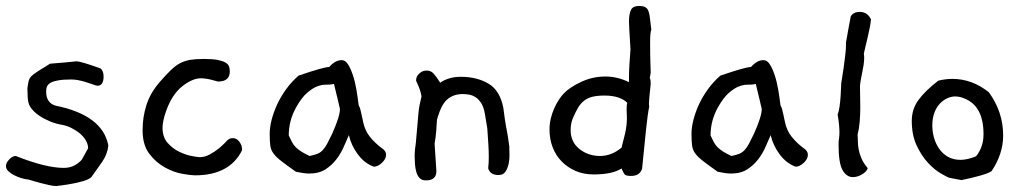

<svg xmlns="http://www.w3.org/2000/svg" viewBox="-30 -598 3448 645"><path d="M334 -109Q331 -80 313 -54L277 -3Q268 5 249 10.5Q230 16 210.5 19.5Q191 23 175.5 25Q160 27 159 27Q149 27 133.5 23.5Q118 20 103 16Q88 12 77 8.5Q66 5 65 5H64Q53 4 40.5 0Q28 -4 16.5 -10Q5 -16 -2.5 -23.5Q-10 -31 -10 -40Q-10 -51 1 -62.5Q12 -74 23 -74Q124 -34 184 -34Q206 -34 221.5 -43Q237 -52 245 -62L266 -100Q266 -113 258.5 -126Q251 -139 238.5 -149.5Q226 -160 210 -168Q194 -176 177 -179Q158 -182 138.5 -190Q119 -198 102.5 -209Q86 -220 75.5 -233.5Q65 -247 64 -263Q63 -263 62 -301Q64 -316 66 -325Q68 -334 75 -341.5Q82 -349 96.5 -358Q111 -367 138 -384Q146 -385 167.5 -386.5Q189 -388 226 -392Q242 -392 308 -368Q318 -359 318 -341Q318 -310 297 -310Q296 -310 295 -310.5Q294 -311 292 -311L256 -323Q229 -331 210 -331Q182 -331 165.5 -328Q149 -325 141 -320.5Q133 -316 130 -311Q127 -306 126 -302Q126 -299 125.5 -296.5Q125 -294 125 -291Q125 -252 157 -243Q315 -211 334 -109Z M783 -93Q763 -52 723.5 -30.5Q684 -9 625 -9Q612 -9 583 -14Q554 -19 524 -35.5Q494 -52 471.5 -81.5Q449 -111 449 -161Q449 -205 462 -245.5Q475 -286 507 -323Q528 -347 544 -362.5Q560 -378 575.5 -386Q591 -394 609.5 -397Q628 -400 655 -400Q685 -400 702 -396.5Q719 -393 728 -387.5Q737 -382 739.5 -374.5Q742 -367 742 -358Q742 -324 702 -324Q703 -324 697 -325.5Q691 -327 682 -329.5Q673 -332 663 -333.5Q653 -335 645 -335Q616 -335 581.5 -307.5Q547 -280 527 -222Q521 -205 518.5 -191.5Q516 -178 516 -169Q516 -137 533.5 -117.5Q551 -98 573.5 -87.5Q596 -77 616 -73.5Q636 -70 641 -70Q658 -70 674.5 -79Q691 -88 704 -98.5Q717 -109 725.5 -118Q734 -127 734 -127Q742 -134 752 -134Q765 -134 774 -122Q783 -110 783 -98Z M1253 -100Q1267 -91 1267 -78Q1267 -64 1253 -51Q1239 -38 1226 -38Q1195 -49 1172.5 -79Q1150 -109 1142 -144Q1135 -129 1125.5 -106.5Q1116 -84 1101 -64Q1086 -44 1064 -29.5Q1042 -15 1009 -15Q992 -15 964 -21Q933 -43 915.5 -56.5Q898 -70 889 -82Q880 -94 878 -109Q876 -124 876 -149Q876 -170 882.5 -195.5Q889 -221 901 -247Q913 -273 931 -298Q949 -323 973 -344Q1017 -359 1042 -366Q1067 -373 1076 -373Q1096 -396 1118 -396Q1130 -396 1139 -382Q1148 -368 1155.5 -345.5Q1163 -323 1167.5 -296Q1172 -269 1175 -244Q1178 -239 1180 -232.5Q1182 -226 1184 -216L1190 -188Q1196 -159 1213 -138Q1230 -117 1253 -100ZM1112 -232Q1110 -241 1105 -262Q1100 -283 1092 -316Q1080 -313 1066 -313.5Q1052 -314 1036 -308Q1020 -302 1001.5 -286Q983 -270 964 -236Q940 -192 940 -143Q946 -130 951 -120.5Q956 -111 963.5 -103.5Q971 -96 982 -89Q993 -82 1010 -74Q1025 -77 1035.5 -81Q1046 -85 1054 -93.5Q1062 -102 1069 -115Q1076 -128 1086 -149Q1112 -207 1112 -232Z M1681 -106V-98Q1681 -93 1681.5 -78.5Q1682 -64 1679 -49Q1676 -34 1668.5 -22Q1661 -10 1645 -10Q1616 -10 1610 -33Q1611 -41 1611.5 -50.5Q1612 -60 1612 -71Q1612 -90 1610.5 -114Q1609 -138 1607 -167L1599 -215Q1595 -239 1586 -252.5Q1577 -266 1566 -272.5Q1555 -279 1543.5 -280.5Q1532 -282 1524 -282Q1494 -282 1473 -264.5Q1452 -247 1438 -196Q1437 -179 1435.5 -159Q1434 -139 1430 -115Q1432 -79 1436 -23Q1436 8 1401 8Q1387 8 1379.5 0Q1372 -8 1368.5 -20.5Q1365 -33 1364 -47Q1363 -61 1363 -73Q1363 -84 1364 -95Q1365 -106 1367 -118L1376 -221Q1377 -232 1379.5 -245Q1382 -258 1386 -274Q1383 -296 1368 -326V-330Q1368 -341 1378.5 -351Q1389 -361 1403 -361Q1417 -361 1426 -351.5Q1435 -342 1449 -320Q1457 -327 1475.5 -333.5Q1494 -340 1518 -340Q1572 -340 1611 -317Q1650 -294 1661 -235Q1664 -212 1666 -197.5Q1668 -183 1670.5 -170.5Q1673 -158 1675.5 -143.5Q1678 -129 1681 -106Z M2158 -499Q2156 -494 2155 -483Q2154 -472 2154 -455Q2154 -412 2155 -386Q2156 -360 2156 -354L2153 -337Q2156 -329 2156 -318Q2156 -315 2155 -306.5Q2154 -298 2153 -287.5Q2152 -277 2151 -266Q2150 -255 2150 -248Q2150 -246 2150.5 -244Q2151 -242 2151 -240Q2146 -217 2140 -160Q2134 -103 2127 -31Q2119 -7 2090 -7Q2072 -7 2068 -12.5Q2064 -18 2058 -32Q2027 -12 1964 -12Q1930 -12 1903 -24Q1876 -36 1856.5 -56Q1837 -76 1826.5 -103.5Q1816 -131 1816 -163Q1816 -182 1820.5 -200.5Q1825 -219 1832 -234.5Q1839 -250 1847.5 -263Q1856 -276 1864 -284Q1884 -305 1922.5 -323Q1961 -341 2004 -341Q2044 -341 2083 -322V-338Q2083 -359 2084.5 -382Q2086 -405 2088 -432L2084 -500Q2084 -507 2083.5 -513Q2083 -519 2083 -525Q2083 -551 2089.5 -564.5Q2096 -578 2117 -578Q2130 -578 2137.5 -574Q2145 -570 2148.5 -560.5Q2152 -551 2153.5 -536Q2155 -521 2158 -499ZM2077 -253Q2052 -277 2001 -277Q1977 -277 1960.5 -273Q1944 -269 1932 -259.5Q1920 -250 1911.5 -235.5Q1903 -221 1894 -200Q1887 -182 1887 -161Q1887 -121 1916.5 -97.5Q1946 -74 1986 -74Q2024 -74 2058 -102Q2063 -121 2069.5 -148Q2076 -175 2076 -203Q2076 -209 2075.5 -216.5Q2075 -224 2075 -230Q2075 -238 2075.5 -243.5Q2076 -249 2077 -253Z M2670 -100Q2684 -91 2684 -78Q2684 -64 2670 -51Q2656 -38 2643 -38Q2612 -49 2589.5 -79Q2567 -109 2559 -144Q2552 -129 2542.5 -106.5Q2533 -84 2518 -64Q2503 -44 2481 -29.5Q2459 -15 2426 -15Q2409 -15 2381 -21Q2350 -43 2332.5 -56.5Q2315 -70 2306 -82Q2297 -94 2295 -109Q2293 -124 2293 -149Q2293 -170 2299.5 -195.5Q2306 -221 2318 -247Q2330 -273 2348 -298Q2366 -323 2390 -344Q2434 -359 2459 -366Q2484 -373 2493 -373Q2513 -396 2535 -396Q2547 -396 2556 -382Q2565 -368 2572.5 -345.5Q2580 -323 2584.5 -296Q2589 -269 2592 -244Q2595 -239 2597 -232.5Q2599 -226 2601 -216L2607 -188Q2613 -159 2630 -138Q2647 -117 2670 -100ZM2529 -232Q2527 -241 2522 -262Q2517 -283 2509 -316Q2497 -313 2483 -313.5Q2469 -314 2453 -308Q2437 -302 2418.5 -286Q2400 -270 2381 -236Q2357 -192 2357 -143Q2363 -130 2368 -120.5Q2373 -111 2380.5 -103.5Q2388 -96 2399 -89Q2410 -82 2427 -74Q2442 -77 2452.5 -81Q2463 -85 2471 -93.5Q2479 -102 2486 -115Q2493 -128 2503 -149Q2529 -207 2529 -232Z M2896 -533Q2895 -522 2892 -506Q2889 -490 2885 -473.5Q2881 -457 2877.5 -442Q2874 -427 2872 -418Q2873 -413 2873 -409Q2873 -405 2873 -400Q2873 -392 2871 -379Q2869 -366 2866 -352Q2863 -338 2861 -325.5Q2859 -313 2859 -306Q2859 -296 2859.5 -277Q2860 -258 2860 -235.5Q2860 -213 2858 -189Q2856 -165 2851 -146Q2852 -134 2852 -122Q2852 -110 2854.5 -96.5Q2857 -83 2863.5 -67Q2870 -51 2885 -33Q2882 -22 2866.5 -12.5Q2851 -3 2835 -3Q2814 -3 2800.5 -26.5Q2787 -50 2787 -113Q2787 -124 2788.5 -132.5Q2790 -141 2790 -153Q2790 -178 2784 -213Q2788 -223 2790.5 -241Q2793 -259 2794 -276.5Q2795 -294 2795.5 -306.5Q2796 -319 2796 -318Q2796 -319 2798.5 -334Q2801 -349 2804 -370Q2807 -391 2809.5 -412.5Q2812 -434 2812 -447V-455Q2815 -473 2819 -495Q2823 -517 2828 -543Q2837 -558 2858 -558Q2884 -558 2896 -533Z M3301 -23Q3282 -10 3200 7L3158 -1Q3150 -4 3129.5 -16Q3109 -28 3087.5 -51Q3066 -74 3049.5 -109Q3033 -144 3033 -192Q3033 -231 3055 -261.5Q3077 -292 3122 -327Q3146 -333 3169 -333Q3236 -333 3292 -288Q3340 -222 3340 -143Q3340 -81 3301 -23ZM3210 -267Q3195 -274 3178 -274Q3166 -274 3152.5 -268Q3139 -262 3127.5 -250Q3116 -238 3109 -219.5Q3102 -201 3102 -176Q3102 -156 3107.5 -136Q3113 -116 3124.5 -99Q3136 -82 3154 -71.5Q3172 -61 3197 -61Q3220 -61 3249 -73Q3274 -104 3274 -147Q3274 -242 3210 -267Z"/></svg>

Font: Gaegu
Style: Accents-Regular
Weight: 400
Designer: JIKJI
Foundry: JIKJI
Version: Version 1.00